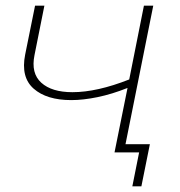

<svg xmlns="http://www.w3.org/2000/svg" viewBox="-20 -539 638 679"><path d="M385 0 431 -228Q376 -206 325 -195.5Q274 -185 232 -185Q145 -185 99 -225.5Q53 -266 69 -346L104 -519H137L102 -344Q89 -280 126 -246.5Q163 -213 236 -213Q323 -213 437 -258L489 -519H522L418 0ZM448 120 472 0H385L391 -29H510L480 120Z"/></svg>

Font: Montserrat ExtraLight
Style: Italic
Weight: 200
Italic angle: -11.3°
Designer: Julieta Ulanovsky
Foundry: Julieta Ulanovsky
Version: Version 9.000; ttfautohint (v1.8.4.7-5d5b)